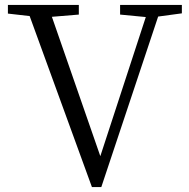

<svg xmlns="http://www.w3.org/2000/svg" viewBox="-20 -749 766 777"><path d="M352 8 100 -684 12 -694V-729H299V-690L190 -681L386 -117L570 -680L466 -690V-729H716V-695L620 -682L390 8Z"/></svg>

Font: Cactus Classical Serif
Style: Regular
Weight: 400
Designer: Henry Chan (via Glyphwiki)、田海東、宇文滿月
Foundry: Moonlit Owen
Version: Version 1.000